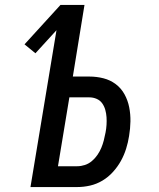

<svg xmlns="http://www.w3.org/2000/svg" viewBox="-20 -755 640 775"><path d="M103 0 208 -633 123 -540 79 -576 224 -735H321L274 -446H341Q370 -446 397.5 -439Q425 -432 447 -415.5Q469 -399 482.5 -374.5Q496 -350 501.5 -322Q507 -294 506.5 -265Q506 -236 501 -206Q497 -180 489 -154.5Q481 -129 468 -105.5Q455 -82 436 -61Q417 -40 393.5 -26Q370 -12 344 -6Q318 0 292 0ZM292 -84Q307 -84 322.5 -89Q338 -94 351 -105Q364 -116 373.5 -130Q383 -144 389 -158.5Q395 -173 399 -188.5Q403 -204 406 -220Q409 -235 410 -251Q411 -267 410 -282Q409 -297 405 -311.5Q401 -326 392.5 -338Q384 -350 370 -356Q356 -362 341 -362H260L214 -84Z"/></svg>

Font: Iosevka Aile Medium Oblique
Style: Regular
Weight: 500
Italic angle: -9°
Designer: Belleve Invis
Foundry: Belleve Invis
Version: Version 31.1.0; ttfautohint (v1.8.4)